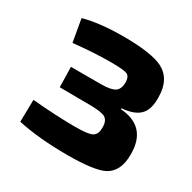

<svg xmlns="http://www.w3.org/2000/svg" viewBox="-122 -626 758 759"><g transform="rotate(30 257.0 -246.5)"><path d="M54 -485Q127 -505 233 -505Q362 -505 414 -479Q474 -448 474 -365Q475 -312 453 -288Q429 -260 369 -255L368 -251Q492 -242 492 -117Q493 -37 441 -10Q397 12 276 12Q145 12 49 -9L51 -110Q161 -100 247 -100Q307 -100 324 -110Q343 -120 342 -154Q342 -183 324 -194Q308 -203 260 -204L116 -205L114 -297H251Q296 -297 314 -309Q331 -320 332 -350Q332 -377 317 -385Q301 -392 243 -392Q167 -392 72 -382Z"/></g></svg>

Font: Taylor Sans Bold LRS
Style: Bold
Weight: 700
Italic angle: -8°
Designer: Natanael Gama
Version: Version 1.001 September 8, 2015